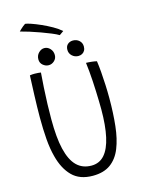

<svg xmlns="http://www.w3.org/2000/svg" viewBox="-146 -1082 897 1187"><g transform="rotate(-15 303.0 -488.0)"><path d="M297.5 20.5Q213.5 20.5 165.8 -27.5Q118 -75.5 96.5 -159.5Q83 -210 78 -273.5Q73 -337 73 -411Q73 -443 73.8 -480.5Q74.5 -518 76 -555.8Q77.5 -593.5 78.8 -626Q80 -658.5 81 -680Q88 -681.5 95.8 -682Q103.5 -682.5 111.5 -682.5Q123.5 -682.5 134.2 -681.5Q145 -680.5 151.5 -679.5Q148 -636.5 144.8 -584.2Q141.5 -532 140 -480Q138.5 -428 138.5 -384Q138.5 -325 142.8 -277.2Q147 -229.5 156 -192Q174 -116 211 -79.2Q248 -42.5 305.5 -42.5Q356.5 -42.5 389 -79.5Q421.5 -116.5 437.2 -188Q453 -259.5 453 -363Q453 -386.5 452.2 -416.2Q451.5 -446 450.2 -478.5Q449 -511 447 -544.2Q445 -577.5 442.2 -608.2Q439.5 -639 436 -665Q444 -665 453.5 -664.2Q463 -663.5 472.5 -662.5Q482 -661.5 490.2 -660Q498.5 -658.5 504 -657Q508.5 -626.5 511.8 -586.2Q515 -546 517 -502.2Q519 -458.5 519 -417.5Q519 -320.5 510.2 -240.2Q501.5 -160 478.2 -101.8Q455 -43.5 411.2 -11.5Q367.5 20.5 297.5 20.5ZM210.5 -710.5Q190.5 -710.5 173.8 -724.5Q157 -738.5 157 -761.5Q157 -786.5 173.5 -803.2Q190 -820 210 -820Q231 -820 246.8 -803.2Q262.5 -786.5 262.5 -762Q262.5 -740 246.5 -725.2Q230.5 -710.5 210.5 -710.5ZM402 -718Q379.5 -718 362.5 -733.5Q345.5 -749 345.5 -772Q345.5 -795 359.2 -807.2Q373 -819.5 393.5 -819.5Q416.5 -819.5 433 -804.8Q449.5 -790 449.5 -766.5Q449.5 -751 443.2 -740.2Q437 -729.5 426.5 -723.8Q416 -718 402 -718ZM134.5 -995.5Q145 -995 171.5 -986Q198 -977 231.8 -962Q265.5 -947 297.8 -928.8Q330 -910.5 351 -891.5L324 -872.5Q307.5 -882.5 278.5 -894.5Q249.5 -906.5 215 -919Q180.5 -931.5 147.8 -941.8Q115 -952 91 -958Q96 -963 103.2 -970.2Q110.5 -977.5 119 -984.2Q127.5 -991 134.5 -995.5Z"/></g></svg>

Font: Grandstander Thin ExtraLight
Style: Regular
Weight: 250
Version: Version 1.200